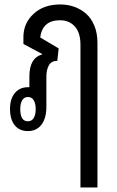

<svg xmlns="http://www.w3.org/2000/svg" viewBox="-20 -581 525 861"><path d="M340.8 259.8V-379.9Q340.8 -434.1 315.7 -462.2Q290.5 -490.2 249 -490.2Q170.4 -490.2 160.2 -413.1L243.2 -363.8L236.8 -308.1Q210.4 -308.1 199.2 -288.1Q188 -268.1 188 -238.8V-103Q188 -50.8 166 -22Q144 6.8 105 6.8Q66.9 6.8 45.9 -19.5Q24.9 -45.9 24.9 -92.8Q24.9 -137.7 46.6 -163.8Q68.4 -189.9 105 -189.9H111.8V-238.8Q111.8 -320.8 168.9 -336.9V-338.9L85 -383.8V-415Q85 -476.6 130.4 -518.8Q175.8 -561 250 -561Q283.2 -561 312.5 -550.8Q341.8 -540.5 365.5 -520Q389.2 -499.5 403.1 -465.8Q417 -432.1 417 -389.2V259.8ZM105 -37.1Q122.6 -37.1 131.3 -52Q140.1 -66.9 140.1 -91.8Q140.1 -116.7 131.3 -131.3Q122.6 -146 105 -146Q87.9 -146 79.3 -131.1Q70.8 -116.2 70.8 -91.8Q70.8 -37.1 105 -37.1Z"/></svg>

Font: Noto Sans Thai Looped ExtraCond
Style: Regular
Weight: 400
Width: 2
Designer: Sasikarn Vongin, Ben Mitchell
Foundry: The Fontpad Ltd
Version: Version 1.00